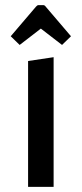

<svg xmlns="http://www.w3.org/2000/svg" viewBox="-20 -732 320 752"><path d="M90 -493 190 -508V0H90ZM57 -556 22 -590 121 -706Q126 -712 131 -712H149Q155 -712 159 -706L258 -590L223 -556L140 -620Z"/></svg>

Font: Changa
Style: Regular
Weight: 400
Designer: Eduardo Rodriguez Tunni
Foundry: Eduardo Rodriguez Tunni
Version: Version 3.003